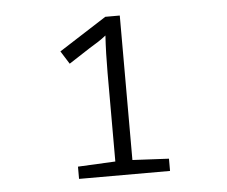

<svg xmlns="http://www.w3.org/2000/svg" viewBox="-39 -887 609 515"><g transform="rotate(-5 265.0 -629.5)"><path d="M154 -416H399V-449L301 -454V-843H262L134 -761L156 -726L213 -763C231 -774 243 -781 258 -793C256 -762 255 -726 255 -693V-454L154 -449Z"/></g></svg>

Font: Noto Sans Mono Condensed Light
Style: Regular
Weight: 300
Width: 3
Designer: Monotype Design Team
Foundry: Monotype Imaging Inc.
Version: Version 2.014